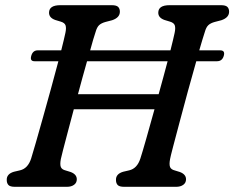

<svg xmlns="http://www.w3.org/2000/svg" viewBox="-20 -720 903 740"><path d="M214.5 -107Q210.5 -86 214.5 -76.2Q218.5 -66.5 233 -63L252.5 -57Q276 -48 276 -29Q276 -15.5 265.5 -7.8Q255 0 238 0H37.5Q19 0 12.5 -7Q6 -14 6 -26Q5 -49.5 33.5 -58L57 -63.5Q87.5 -70.5 100 -109Q106 -128 118 -169.8Q130 -211.5 145.2 -265.8Q160.5 -320 176.2 -377.2Q192 -434.5 205 -484H113Q94.5 -484 100.5 -505Q106.5 -526 125.5 -526H216Q227.5 -571.5 232 -593Q236 -611.5 232.8 -621.8Q229.5 -632 214.5 -636.5L193 -643Q169 -651.5 169 -671Q169 -700 212.5 -700H410.5Q429 -700 435.5 -693.2Q442 -686.5 442 -675Q442 -652 412 -642L387 -635.5Q370.5 -631 362 -623Q353.5 -615 348.5 -597Q344.5 -585 339 -566.8Q333.5 -548.5 327.5 -526H637Q648.5 -571.5 653 -593Q657 -611.5 653.8 -621.8Q650.5 -632 635.5 -636.5L614 -643Q590 -651.5 590 -671Q590 -700 633.5 -700H831.5Q850 -700 856.5 -693.2Q863 -686.5 863 -675Q863 -652 833 -642L808 -635.5Q791.5 -631 783 -623Q774.5 -615 769.5 -597Q765.5 -585 760 -566.8Q754.5 -548.5 748 -526H828.5Q848.5 -526 842.5 -505Q836.5 -484 816.5 -484H736.5Q721 -430 704.2 -368.5Q687.5 -307 672.5 -250.5Q657.5 -194 647.2 -155Q637 -116 635.5 -107Q631.5 -86 635.5 -76.2Q639.5 -66.5 654 -63L673.5 -57Q697 -48 697 -29Q697 -15.5 686.5 -7.8Q676 0 659 0H458.5Q440 0 433.5 -7Q427 -14 427 -26Q426 -49.5 454.5 -58L478 -63.5Q508.5 -70.5 521 -109Q528 -130.5 543 -183Q558 -235.5 575.5 -299H264.5Q252 -251.5 241 -210.5Q230 -169.5 223 -141.8Q216 -114 214.5 -107ZM280.5 -357H591.5Q601 -390 609.5 -422.5Q618 -455 626 -484H315.5Q307 -454.5 298.2 -422.2Q289.5 -390 280.5 -357Z"/></svg>

Font: Fraunces 9pt SuperSoft
Style: Italic
Weight: 400
Italic angle: -16°
Version: Version 1.000;[b76b70a41]